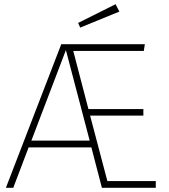

<svg xmlns="http://www.w3.org/2000/svg" viewBox="-20 -892 801 912"><path d="M406 -224 293 -654 129 -224ZM720 -32V0H464L414 -192H116L43 0H8L271 -682H668L663 -650H328L400 -374H661V-343H408L490 -32ZM361 -761 351 -783 529 -872 547 -837Z"/></svg>

Font: FiraSans
Style: Regular
Weight: 200
Designer: Carrois Corporate & Edenspiekermann AG
Foundry: Carrois Corporate GbR & Edenspiekermann AG
Version: Version 3.106;PS 003.106;hotconv 1.0.70;makeotf.lib2.5.58329